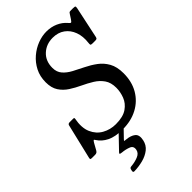

<svg xmlns="http://www.w3.org/2000/svg" viewBox="-338 -862 1215 1215"><g transform="rotate(-45 269.0 -255.0)"><path d="M199.5 -575Q199.5 -537.5 220.8 -513Q242 -488.5 275.8 -470.5Q309.5 -452.5 347 -434.2Q384.5 -416 418.2 -391.2Q452 -366.5 473.2 -328.5Q494.5 -290.5 494.5 -232.5Q494.5 -157.5 462.2 -102Q430 -46.5 372.5 -15.8Q315 15 239.5 15Q172.5 15 132 -5.2Q91.5 -25.5 70.5 -59Q65 -68.5 62 -67.5Q59 -66.5 52 -55.5L26 -9Q22 -2.5 17 1.2Q12 5 0.5 5H-24Q-35.5 5 -38.2 2.8Q-41 0.5 -39 -8.5L17 -243.5Q19.5 -255 34 -255H65Q75.5 -255 74 -247Q60.5 -176.5 80.8 -130.5Q101 -84.5 142 -61.8Q183 -39 232 -39Q297 -39 332.8 -63.8Q368.5 -88.5 382.8 -125.8Q397 -163 397 -200Q397 -247 376 -277.2Q355 -307.5 321.8 -328Q288.5 -348.5 251 -366Q213.5 -383.5 180.2 -405Q147 -426.5 126 -458.5Q105 -490.5 105 -540.5Q105 -593 126.2 -634.5Q147.5 -676 181.8 -705.2Q216 -734.5 256.2 -749.8Q296.5 -765 334.5 -765Q377 -765 412 -749.5Q447 -734 469.5 -707.5Q479.5 -695 484.8 -694.5Q490 -694 500 -709.5L517.5 -736.5Q522 -743.5 524.8 -746.8Q527.5 -750 539 -750H558Q574 -750 577 -746.8Q580 -743.5 577.5 -731L532.5 -519.5Q530.5 -509.5 525.8 -507.2Q521 -505 508.5 -505H490.5Q475 -505 473.2 -509.5Q471.5 -514 473 -526Q479.5 -579 464.2 -620.2Q449 -661.5 416 -685.2Q383 -709 335.5 -709Q278 -709 238.8 -672.8Q199.5 -636.5 199.5 -575ZM95 240 97 231.5Q99 223 103.2 220.8Q107.5 218.5 115 218Q146 215.5 174.8 204Q203.5 192.5 208.5 168Q215 138 189.8 127.8Q164.5 117.5 131.5 114.5Q117.5 113 116 109.8Q114.5 106.5 121 100L218 -1Q222.5 -6 234 -6H246.5Q267.5 -6 258 4L201 63Q193 71.5 194 72.8Q195 74 208 75Q248 78.5 269.5 95.8Q291 113 282 155Q274.5 191 247 212.5Q219.5 234 181.8 243.8Q144 253.5 104.5 254.5Q91.5 255 95 240Z"/></g></svg>

Font: Besley* Narrow
Style: Italic
Weight: 400
Width: 4
Italic angle: -13°
Designer: Owen Earl
Foundry: indestructible type*
Version: Version 3.000; ttfautohint (v1.8.3)